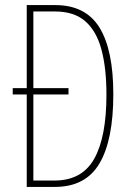

<svg xmlns="http://www.w3.org/2000/svg" viewBox="-20 -734 519 754"><path d="M197 -714Q316 -714 370.5 -626Q425 -538 425 -364Q425 -184 370.5 -92Q316 0 196 0H85V-363H30V-388H85V-714ZM195 -689H111V-388H249V-363H111V-25H194Q302 -25 350 -110.5Q398 -196 398 -362Q398 -466 378.5 -539Q359 -612 315 -650.5Q271 -689 195 -689Z"/></svg>

Font: Noto Sans Gujarati UI ExtraCondensed Thin
Style: Regular
Weight: 100
Width: 2
Designer: Jelle Bosma - Monotype Design Team, Universal Thirst
Foundry: Monotype Imaging Inc.
Version: Version 2.106; ttfautohint (v1.8.4.7-5d5b)